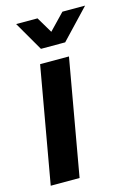

<svg xmlns="http://www.w3.org/2000/svg" viewBox="-112 -783 585 842"><g transform="rotate(-15 180.5 -362.0)"><path d="M11 0 104 -527H235L142 0ZM361 -724 235 -591H125L48 -724H145L208 -618H156L258 -724Z"/></g></svg>

Font: Archivo SemiCondensed
Style: Bold Italic
Weight: 700
Width: 4
Italic angle: -10°
Designer: Hector Gatti
Foundry: Omnibus-Type
Version: Version 2.001